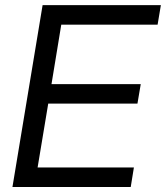

<svg xmlns="http://www.w3.org/2000/svg" viewBox="-20 -748 664 768"><path d="M29.8 0 150.4 -727.5H623.5L610.4 -649.4H225.1L186 -411.6H543L529.8 -333.5H172.9L130.4 -78.1H515.6L502.9 0Z"/></svg>

Font: Inter Display
Style: Italic
Weight: 400
Italic angle: -9.39999°
Designer: Rasmus Andersson
Foundry: rsms
Version: Version 4.000;git-a52131595